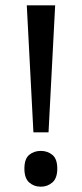

<svg xmlns="http://www.w3.org/2000/svg" viewBox="-20 -690 308 724"><path d="M81 -670H188L163 -191H106ZM72 -54Q72 -91 90 -106Q108 -121 134 -121Q159 -121 177.5 -106Q196 -91 196 -54Q196 -18 177.5 -2Q159 14 134 14Q108 14 90 -2Q72 -18 72 -54Z"/></svg>

Font: Noto Sans Masaram Gondi
Style: Regular
Weight: 400
Designer: Ek Type & Mukund Gokhale
Foundry: Ek Type
Version: Version 1.004; ttfautohint (v1.8.4.7-5d5b)